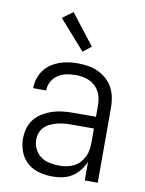

<svg xmlns="http://www.w3.org/2000/svg" viewBox="-86 -819 672 888"><g transform="rotate(10 250.0 -375.0)"><path d="M223 8Q191 8 160 0Q129 -8 105 -28.5Q81 -49 69.5 -79.5Q58 -110 58 -141Q58 -166 65 -190.5Q72 -215 87.5 -234Q103 -253 125 -266Q147 -279 170.5 -286.5Q194 -294 219 -296.5Q244 -299 268 -299H373V-352Q373 -368 370 -384.5Q367 -401 359.5 -415.5Q352 -430 340 -441.5Q328 -453 313 -460Q298 -467 281.5 -470Q265 -473 249 -473Q227 -473 205.5 -469Q184 -465 165.5 -453Q147 -441 136 -421.5Q125 -402 125 -381V-379H64V-381Q64 -403 71 -424.5Q78 -446 91 -464Q104 -482 122.5 -494.5Q141 -507 161.5 -514.5Q182 -522 204.5 -525Q227 -528 249 -528Q273 -528 297 -524Q321 -520 343 -510Q365 -500 383.5 -483.5Q402 -467 413.5 -445.5Q425 -424 429.5 -400Q434 -376 434 -352V0H373V-88Q364 -66 349 -47Q334 -28 314 -15Q294 -2 270.5 3Q247 8 223 8ZM246 -47Q263 -47 280.5 -50.5Q298 -54 313.5 -62Q329 -70 341 -83Q353 -96 360.5 -112Q368 -128 370.5 -145.5Q373 -163 373 -180V-244H268Q252 -244 235 -242.5Q218 -241 202 -237Q186 -233 170.5 -226Q155 -219 143 -207.5Q131 -196 125 -180Q119 -164 119 -147Q119 -124 129.5 -103Q140 -82 158.5 -69Q177 -56 200 -51.5Q223 -47 246 -47ZM259 -585 138 -722 187 -758 298 -615Z"/></g></svg>

Font: Iosevka Term Curly Light
Style: Regular
Weight: 300
Designer: Belleve Invis
Foundry: Belleve Invis
Version: Version 32.3.0